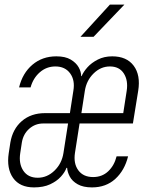

<svg xmlns="http://www.w3.org/2000/svg" viewBox="-20 -805 640 835"><path d="M128 10Q66 10 37 -31Q8 -72 18 -139L25 -185Q35 -244 75 -278.5Q115 -313 176 -313H284L299 -410Q307 -456 285 -486Q263 -516 221 -516Q182 -516 153 -490.5Q124 -465 113 -425H63Q78 -487 121 -523.5Q164 -560 225 -560Q264 -560 287.5 -546Q311 -532 322 -512.5Q333 -493 333 -474H335Q343 -493 360.5 -512.5Q378 -532 405.5 -546Q433 -560 468 -560Q531 -560 561.5 -519Q592 -478 581 -410L558 -268H326L306 -140Q299 -94 320.5 -64.5Q342 -35 385 -35Q424 -35 450.5 -60Q477 -85 487 -125H537Q522 -64 481.5 -27Q441 10 380 10Q342 10 318 -3.5Q294 -17 283.5 -37Q273 -57 272 -75H269Q263 -57 245 -37Q227 -17 198 -3.5Q169 10 128 10ZM334 -313H516L531 -410Q538 -455 518.5 -485.5Q499 -516 458 -516Q418 -516 387 -485.5Q356 -455 349 -410ZM144 -32Q185 -32 217 -63Q249 -94 256 -140L276 -268H168Q133 -268 107 -245Q81 -222 75 -185L68 -139Q61 -93 81.5 -62.5Q102 -32 144 -32ZM330 -645 458 -785H521L387 -645Z"/></svg>

Font: NKDuy Mono Thin
Style: Italic
Weight: 100
Italic angle: -9°
Monospace: yes
Designer: NKDuy
Foundry: NKDuy
Version: Version 2.251; ttfautohint (v1.8.4.7-5d5b)